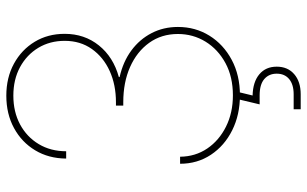

<svg xmlns="http://www.w3.org/2000/svg" viewBox="-204 -574 981 614"><g transform="rotate(-90 287.0 -266.5)"><path d="M289.6 9.8Q227.5 9.8 178 -14.9Q128.4 -39.6 99.6 -83Q70.8 -126.5 70.8 -181.6H93.3Q93.8 -132.8 119.6 -94.7Q145.5 -56.6 189.7 -34.7Q233.9 -12.7 289.6 -12.7Q348.6 -12.7 392.6 -36.4Q436.5 -60.1 461.2 -100.1Q485.8 -140.1 485.8 -188.5Q485.8 -241.2 457.5 -280.5Q429.2 -319.8 380.1 -341.6Q331.1 -363.3 267.6 -363.3H256.8V-386.7H267.6Q323.2 -386.7 367.4 -406.7Q411.6 -426.8 437.7 -463.6Q463.9 -500.5 463.9 -550.8Q463.9 -597.7 441.7 -634.8Q419.4 -671.9 379.9 -693.4Q340.3 -714.8 288.6 -714.8Q236.8 -714.8 196.8 -693.4Q156.7 -671.9 133.8 -633.8Q110.8 -595.7 110.8 -545.9H87.4Q87.9 -602.1 113.8 -645Q139.6 -688 184.8 -712.6Q230 -737.3 288.6 -737.3Q346.2 -737.3 390.9 -712.9Q435.5 -688.5 460.9 -646.5Q486.3 -604.5 486.3 -550.8Q486.3 -487.3 449.2 -441.2Q412.1 -395 348.1 -377.4V-375Q397.5 -363.8 433.1 -337.4Q468.8 -311 488.5 -272.9Q508.3 -234.9 508.3 -188.5Q508.3 -132.8 480.5 -87.9Q452.6 -43 403.3 -16.6Q354 9.8 289.6 9.8ZM245.1 204.1V181.6H293Q324.2 181.6 341.6 167.2Q358.9 152.8 358.9 127.4Q358.9 102.5 341.6 87.6Q324.2 72.8 289.6 72.8H260.7L280.3 -9.3H301.3V0L289.1 50.3Q332.5 51.3 356.9 71.8Q381.3 92.3 381.3 127.4Q381.3 162.6 357.4 183.3Q333.5 204.1 293 204.1Z"/></g></svg>

Font: Inter 17pt Thin
Style: Regular
Weight: 250
Version: Version 4.001;git-66647c0bb